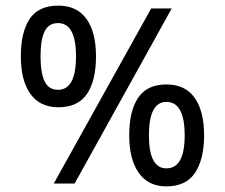

<svg xmlns="http://www.w3.org/2000/svg" viewBox="-20 -652 799 682"><path d="M187 -271Q122 -271 88 -318.5Q54 -366 54 -452Q54 -538 85.5 -585Q117 -632 187 -632Q253 -632 287 -585Q321 -538 321 -452Q321 -366 289 -318.5Q257 -271 187 -271ZM517 -622H590L245 0H171ZM186 -333Q250 -333 250 -452Q250 -570 186 -570Q153 -570 138.5 -540.5Q124 -511 124 -452Q124 -393 138.5 -363Q153 -333 186 -333ZM571 10Q506 10 472.5 -38.5Q439 -87 439 -171Q439 -257 470.5 -304.5Q502 -352 571 -352Q638 -352 671.5 -304.5Q705 -257 705 -171Q705 -87 673 -38.5Q641 10 571 10ZM571 -54Q636 -54 636 -171Q636 -290 571 -290Q509 -290 509 -171Q509 -54 571 -54Z"/></svg>

Font: Noto Sans Gurmukhi UI SemiCondensed
Style: Regular
Weight: 400
Width: 4
Designer: Jelle Bosma - Monotype Design Team
Foundry: Monotype Imaging Inc.
Version: Version 2.004; ttfautohint (v1.8.4.7-5d5b)